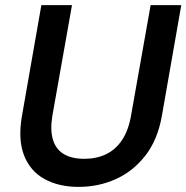

<svg xmlns="http://www.w3.org/2000/svg" viewBox="-20 -720 730 752"><path d="M288 12Q210 12 154 -19Q98 -50 74 -112Q50 -174 66 -266L142 -700H262L185 -266Q176 -210 187.5 -172.5Q199 -135 230 -116.5Q261 -98 310 -98Q358 -98 395.5 -116Q433 -134 458 -171.5Q483 -209 493 -266L570 -700H690L614 -266Q597 -171 548.5 -109.5Q500 -48 432.5 -18Q365 12 288 12Z"/></svg>

Font: DM Sans 11pt SemiBold
Style: Italic
Weight: 600
Italic angle: -10°
Version: Version 4.004;gftools[0.9.30]